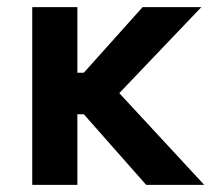

<svg xmlns="http://www.w3.org/2000/svg" viewBox="-20 -516 604 536"><path d="M196 0H70V-496H196V-313H214L378 -496H542L313 -256L550 0H388L214 -197H196Z"/></svg>

Font: Space Grotesk Variable Light
Style: Regular
Weight: 300
Designer: Florian Karsten
Foundry: Florian Karsten
Version: Version 2.000